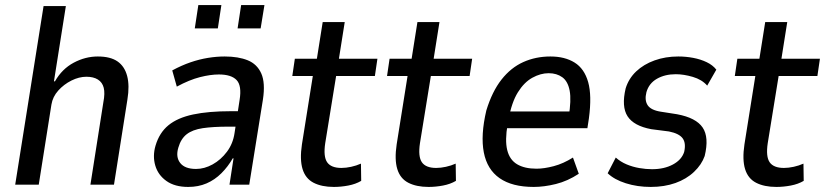

<svg xmlns="http://www.w3.org/2000/svg" viewBox="-20 -729 3258 758"><path d="M40 0 152 -705H240L193 -408H197Q225 -457 271 -481.5Q317 -506 366 -506Q416 -506 444 -486.5Q472 -467 482 -429Q492 -391 483 -336L430 0H337L388 -325Q395 -361 389.5 -382.5Q384 -404 366.5 -415Q349 -426 321 -426Q292 -426 262 -411Q232 -396 210 -371.5Q188 -347 183 -316L133 0Z M723 9Q670 9 637 -14.5Q604 -38 593 -75.5Q582 -113 594 -154Q609 -205 645 -234.5Q681 -264 742 -277Q803 -290 892 -290H935L926 -229H882Q821 -229 780.5 -223Q740 -217 717 -199Q694 -181 684 -146Q673 -109 691.5 -85.5Q710 -62 754 -62Q787 -62 819.5 -80Q852 -98 876 -130Q900 -162 906 -204L926 -335Q935 -391 914 -413Q893 -435 844 -435Q811 -435 769.5 -424.5Q728 -414 678 -387L660 -451Q697 -471 732 -483Q767 -495 801 -500.5Q835 -506 867 -506Q921 -506 958 -491Q995 -476 1011.5 -439Q1028 -402 1018 -336L964 0H886L902 -104H899Q880 -71 854 -45Q828 -19 795.5 -5Q763 9 723 9ZM918 -617 932 -709H1024L1009 -617ZM749 -617 763 -709H854L840 -617Z M1298 9Q1250 9 1218 -7.5Q1186 -24 1174.5 -61.5Q1163 -99 1172 -159L1215 -429H1134L1144 -497H1231L1254 -642H1341L1318 -497H1470L1460 -429H1307L1264 -164Q1256 -111 1271.5 -88.5Q1287 -66 1328 -66Q1346 -66 1366.5 -70.5Q1387 -75 1405 -83L1406 -15Q1384 -2 1355 3.5Q1326 9 1298 9Z M1672 9Q1624 9 1592 -7.5Q1560 -24 1548.5 -61.5Q1537 -99 1546 -159L1589 -429H1508L1518 -497H1605L1628 -642H1715L1692 -497H1844L1834 -429H1681L1638 -164Q1630 -111 1645.5 -88.5Q1661 -66 1702 -66Q1720 -66 1740.5 -70.5Q1761 -75 1779 -83L1780 -15Q1758 -2 1729 3.5Q1700 9 1672 9Z M2087 9Q2002 9 1952.5 -25.5Q1903 -60 1890 -127.5Q1877 -195 1900 -293Q1923 -368 1960 -415Q1997 -462 2046 -484Q2095 -506 2153 -506Q2210 -506 2248.5 -482Q2287 -458 2302 -405Q2317 -352 2305 -262L2299 -223H1964L1975 -289H2245L2225 -267Q2236 -334 2229 -371Q2222 -408 2200 -424Q2178 -440 2146 -440Q2114 -440 2081.5 -422Q2049 -404 2024.5 -364.5Q2000 -325 1988 -259L1984 -238Q1973 -175 1982.5 -136.5Q1992 -98 2021.5 -80.5Q2051 -63 2098 -63Q2128 -63 2166 -73Q2204 -83 2242 -107L2265 -43Q2221 -14 2174.5 -2.5Q2128 9 2087 9Z M2549 9Q2496 9 2450.5 -5.5Q2405 -20 2379 -45L2411 -107Q2430 -90 2454 -80Q2478 -70 2504 -65.5Q2530 -61 2554 -61Q2602 -61 2636.5 -79.5Q2671 -98 2681 -129Q2689 -164 2675 -183Q2661 -202 2621 -210L2551 -219Q2482 -232 2457.5 -270Q2433 -308 2450 -380Q2462 -419 2491.5 -447Q2521 -475 2564 -490.5Q2607 -506 2658 -506Q2688 -506 2717 -500.5Q2746 -495 2770 -483.5Q2794 -472 2808 -454L2772 -391Q2751 -415 2715 -425.5Q2679 -436 2648 -436Q2605 -436 2573.5 -418Q2542 -400 2532 -365Q2524 -333 2537 -313.5Q2550 -294 2589 -288L2653 -278Q2728 -264 2754 -225.5Q2780 -187 2762 -113Q2750 -79 2720 -50.5Q2690 -22 2646.5 -6.5Q2603 9 2549 9Z M3045 9Q2997 9 2965 -7.5Q2933 -24 2921.5 -61.5Q2910 -99 2919 -159L2962 -429H2881L2891 -497H2978L3001 -642H3088L3065 -497H3217L3207 -429H3054L3011 -164Q3003 -111 3018.5 -88.5Q3034 -66 3075 -66Q3093 -66 3113.5 -70.5Q3134 -75 3152 -83L3153 -15Q3131 -2 3102 3.5Q3073 9 3045 9Z"/></svg>

Font: Nunito Sans 7pt Condensed Medium
Style: Italic
Weight: 500
Width: 3
Italic angle: -9°
Designer: Vernon Adams
Foundry: Vernon Adams
Version: Version 3.101;gftools[0.9.27]